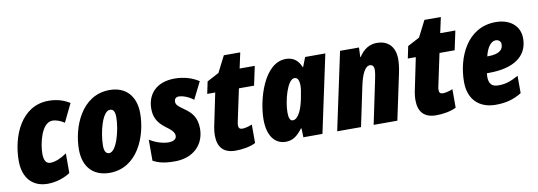

<svg xmlns="http://www.w3.org/2000/svg" viewBox="-54 -1001 3780 1348"><g transform="rotate(-10 1836.0 -327.0)"><path d="M198 10C261 10 319 -11 360 -38V-178C315 -148 277 -132 242 -132C213 -132 197 -155 197 -205C197 -271 227 -421 307 -421C334 -421 367 -408 391 -391L454 -521C409 -549 362 -563 303 -563C109 -563 25 -359 25 -184C25 -59 93 10 198 10Z M641 10C838 10 923 -200 923 -365C923 -487 855 -563 739 -563C537 -563 455 -346 455 -188C455 -64 524 10 641 10ZM661 -127C637 -127 626 -148 626 -185C626 -275 662 -426 718 -426C742 -426 753 -406 753 -367C753 -279 714 -127 661 -127Z M1105 10C1238 10 1318 -73 1318 -186C1318 -261 1288 -302 1232 -340C1186 -372 1178 -383 1178 -402C1178 -423 1190 -434 1210 -434C1235 -434 1279 -420 1313 -392L1374 -514C1330 -544 1269 -563 1203 -563C1070 -563 1005 -484 1005 -382C1005 -329 1021 -284 1083 -238C1134 -202 1141 -184 1141 -165C1141 -139 1112 -129 1086 -129C1046 -129 996 -143 950 -172V-22C991 0 1033 10 1105 10Z M1538 10C1586 10 1643 1 1681 -19V-151C1654 -139 1626 -134 1612 -134C1592 -134 1584 -142 1584 -163C1584 -171 1586 -184 1589 -196L1636 -417H1744L1773 -553H1665L1689 -664H1572L1513 -548L1428 -503L1410 -417H1467L1424 -209C1416 -175 1412 -145 1412 -120C1412 -40 1449 10 1538 10Z M1896 10C1951 10 1984 -22 2016 -64H2020L2022 0H2158L2276 -553H2132L2106 -486H2103C2081 -540 2044 -563 1995 -563C1838 -563 1768 -309 1768 -170C1768 -51 1821 10 1896 10ZM1970 -130C1951 -130 1942 -151 1942 -190C1942 -269 1980 -420 2032 -420C2054 -420 2065 -400 2065 -361C2065 -342 2062 -319 2052 -270C2040 -208 2013 -130 1970 -130Z M2263 0H2433L2492 -281C2509 -362 2534 -417 2569 -417C2588 -417 2598 -404 2598 -380C2598 -361 2593 -332 2587 -306L2523 0H2692L2763 -335C2770 -370 2773 -400 2773 -425C2773 -520 2717 -563 2645 -563C2591 -563 2549 -536 2516 -485H2513L2516 -553H2381Z M2968 10C3016 10 3073 1 3111 -19V-151C3084 -139 3056 -134 3042 -134C3022 -134 3014 -142 3014 -163C3014 -171 3016 -184 3019 -196L3066 -417H3174L3203 -553H3095L3119 -664H3002L2943 -548L2858 -503L2840 -417H2897L2854 -209C2846 -175 2842 -145 2842 -120C2842 -40 2879 10 2968 10Z M3393 10C3463 10 3519 -4 3578 -40V-164C3522 -133 3485 -121 3435 -121C3390 -121 3367 -141 3367 -195C3367 -202 3368 -211 3369 -219H3385C3557 -219 3662 -286 3662 -416C3662 -505 3594 -562 3491 -562C3287 -562 3200 -361 3200 -186C3200 -64 3272 10 3393 10ZM3397 -335H3392C3407 -398 3436 -436 3469 -436C3491 -436 3506 -422 3506 -402C3506 -365 3482 -335 3397 -335Z"/></g></svg>

Font: Noto Sans Condensed Black
Style: Italic
Weight: 900
Width: 3
Italic angle: -12°
Designer: Monotype Design Team
Foundry: Monotype Imaging Inc.
Version: Version 2.013